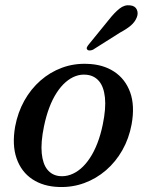

<svg xmlns="http://www.w3.org/2000/svg" viewBox="-20 -717 570 747"><path d="M318.1 -468.6Q380.1 -467.1 423.8 -438.5Q467.5 -409.9 486.4 -357.9Q505.2 -305.8 492 -233Q481.9 -178.4 456.1 -132.8Q430.3 -87.3 392.4 -54.6Q354.5 -21.9 307.9 -4.8Q261.3 12.3 209.3 10.5Q148.8 8.7 105.9 -19.7Q62.9 -48.2 44.6 -100.5Q26.3 -152.8 39 -225.1Q49.4 -280 74.7 -325.4Q100.1 -370.8 137.4 -403.5Q174.7 -436.2 220.7 -453.3Q266.7 -470.4 318.1 -468.6ZM211.4 -31.9Q233.2 -29.7 254.1 -37.2Q275 -44.6 294.2 -60.9Q313.3 -77.2 329.6 -101.9Q346 -126.6 358.8 -159.5Q371.6 -192.5 379.9 -232.8Q392.8 -295.7 388.3 -337.5Q383.9 -379.3 365.3 -401.3Q346.6 -423.4 316 -426.2Q294.5 -428.4 274.2 -420.9Q253.9 -413.5 235.2 -397.2Q216.5 -380.9 200.5 -356.2Q184.4 -331.5 171.9 -298.6Q159.4 -265.6 151.1 -225.3Q138.2 -162.6 142.4 -120.7Q146.5 -78.8 164.5 -56.9Q182.5 -35 211.4 -31.9ZM403.6 -640.3Q425.4 -668 445.1 -683.6Q464.7 -699.2 486.8 -696.1Q506 -693.9 512.4 -679.6Q518.7 -665.3 512.1 -649.2Q505 -631.3 488.9 -617.6Q472.8 -603.9 447.2 -590.3L341.5 -523.5Q335.3 -520.8 328.9 -520.6Q322.5 -520.3 319.6 -524.1Q315.7 -528.5 318.6 -534Q321.4 -539.5 326.1 -545Z"/></svg>

Font: Fraunces Wonky
Style: Italic
Weight: 900
Italic angle: -16°
Version: Version 1.000;[b76b70a41]